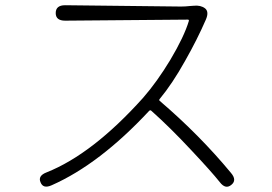

<svg xmlns="http://www.w3.org/2000/svg" viewBox="-20 -709 1040 734"><path d="M864 -2Q842 16 820 -13Q789 -52 712 -134Q630 -222 558 -286Q554 -289 550 -285Q361 -82 178 -1Q145 14 135 -12Q124 -37 158 -50Q334 -120 527 -335Q581 -397 631 -480Q684 -569 702 -629Q703 -634 698 -634L229 -630Q193 -630 193 -659Q193 -689 229 -689L672 -684Q689 -684 706 -686L720 -687Q747 -690 764 -677Q780 -664 767 -634Q734 -558 688 -477Q639 -389 590 -330Q587 -326 591 -323Q743 -193 863 -48Q887 -20 864 -2Z"/></svg>

Font: Resource Han Rounded CN Light
Style: Regular
Weight: 300
Designer: Cyano Hao (round all glyphs); Ryoko NISHIZUKA 西塚涼子 (kana, bopomofo & ideographs); Paul D. Hunt (Latin, Greek & Cyrillic)
Foundry: Cyano Hao
Version: 0.990